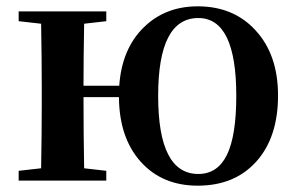

<svg xmlns="http://www.w3.org/2000/svg" viewBox="-20 -571 939 607"><path d="M605 16Q493 16 425 -59.5Q357 -135 356 -264H244Q244 -153 246 -39L316 -31V0H39V-31L110 -39Q112 -153 112 -235V-300Q112 -382 110 -496L39 -504V-535H316V-504L246 -496Q244 -384 244 -300H357Q365 -416 434 -484Q502 -551 605 -551Q718 -551 787 -476Q859 -399 859 -269Q859 -137 790.5 -60.5Q722 16 605 16ZM607 -21Q668 -21 697.5 -81.5Q727 -142 727 -268Q727 -514 607 -514Q480 -514 480 -268Q480 -21 607 -21Z"/></svg>

Font: GenRyuMin TW B
Style: Regular
Weight: 700
Version: Version 1.501;PS 1;hotconv 16.6.51;makeotf.lib2.5.65220